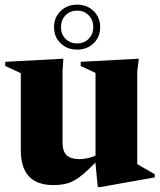

<svg xmlns="http://www.w3.org/2000/svg" viewBox="-20 -764 670 803"><path d="M241.5 -169Q241.5 -131 258.8 -114.8Q276 -98.5 312 -98.5Q344.5 -98.5 379.5 -113V-459L317.5 -488V-505.5L560.5 -518.5L554 -464.5V-77.5Q563 -72 587 -58.5Q611 -45 627 -35.5V-22L399 18.5H389L379.5 -78V-84.5Q339.5 -43.5 312 -23.2Q284.5 -3 259.5 3.5Q234.5 10 202.5 10Q67 10 67 -136V-458L2 -488V-505.5L245 -518.5L241.5 -465.5ZM302.5 -744.5Q344 -744.5 371.5 -717.8Q399 -691 399 -650.5Q399 -609.5 371.5 -583Q344 -556.5 302.5 -556.5Q261 -556.5 233.5 -583Q206 -609.5 206 -650.5Q206 -691 233.5 -717.8Q261 -744.5 302.5 -744.5ZM302.5 -582.5Q332 -582.5 351 -601.8Q370 -621 370 -650.5Q370 -680.5 351 -700Q332 -719.5 302.5 -719.5Q273 -719.5 254 -700Q235 -680.5 235 -650.5Q235 -621 254 -601.8Q273 -582.5 302.5 -582.5Z"/></svg>

Font: Newsreader 72pt
Style: Bold
Weight: 700
Designer: Hugues Gentile
Foundry: Production Type
Version: Version 1.003; ttfautohint (v1.8.3)